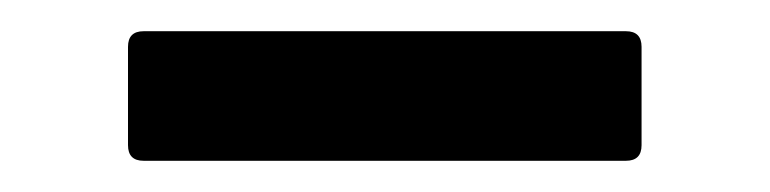

<svg xmlns="http://www.w3.org/2000/svg" viewBox="-20 -367 493 123"><path d="M72 -347H381Q391 -347 391 -337V-274Q391 -264 381 -264H72Q62 -264 62 -274V-337Q62 -347 72 -347Z"/></svg>

Font: BarlowMedium
Style: Regular
Weight: 500
Designer: Jeremy Tribby
Foundry: Tribby Type
Version: Version 1.422